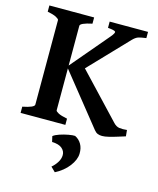

<svg xmlns="http://www.w3.org/2000/svg" viewBox="-128 -705 875 1062"><g transform="rotate(15 309.5 -173.5)"><path d="M488.8 6.8Q474.6 6.8 463.6 2.4Q452.6 -2 442.9 -14.2L210 -305.2V-65.4Q210 -59.6 225.8 -51Q241.7 -42.5 277.3 -35.6V0H21V-35.6Q87.9 -48.8 87.9 -65.4V-549.3Q87.9 -555.2 72 -564Q56.2 -572.8 21 -579.6V-615.2H277.3V-579.6Q210 -565.4 210 -549.3V-321.8L391.6 -536.1Q414.1 -562.5 409.4 -569.3Q404.8 -576.2 366.2 -579.6V-615.2H585.9V-579.6Q554.7 -575.7 540.3 -570.6Q525.9 -565.4 510.3 -549.3L300.8 -330.1L536.1 -80.6Q551.8 -63.5 570.1 -60.8Q588.4 -58.1 613.8 -61L617.2 -25.4Q598.1 -19.5 574.2 -12Q550.3 -4.4 527.3 1.2Q504.4 6.8 488.8 6.8ZM288.6 268.1 262.7 242.7Q281.2 227.1 293.7 207Q306.2 187 306.6 166Q307.1 143.6 288.6 127.4Q270 111.3 231 110.4L223.6 78.6Q235.4 68.8 259.5 60.8Q283.7 52.7 308.3 48.3Q333 43.9 345.2 44.9Q368.7 56.2 382.1 79.1Q395.5 102.1 394.5 133.8Q393.6 168.5 365 206.1Q336.4 243.7 288.6 268.1Z"/></g></svg>

Font: David Libre
Style: Bold
Weight: 700
Designer: Ismar David, J. Victor Gaultney, Annie Olsen and Meir Sadan
Foundry: Monotype Imaging Inc. & SIL International
Version: Version 1.100; ttfautohint (v1.8.4.7-5d5b)